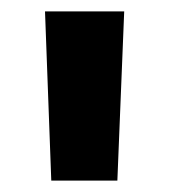

<svg xmlns="http://www.w3.org/2000/svg" viewBox="-20 -742 296 337"><path d="M70 -425 59 -722H198L186 -425Z"/></svg>

Font: TikTok Sans 24pt
Style: Bold
Weight: 700
Version: Version 4.000